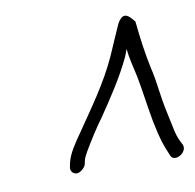

<svg xmlns="http://www.w3.org/2000/svg" viewBox="-51 -698 468 460"><g transform="rotate(-10 182.5 -468.0)"><path d="M88 -312C86 -303 92 -294 102 -294C110 -294 122 -304 124 -312L126 -321C127 -326 130 -332 135 -341C149 -365 166 -392 183 -415C211 -456 242 -502 264 -549L271 -567C273 -542 279 -523 284 -499C292 -458 294 -434 303 -385C313 -337 316 -329 329 -298C336 -278 371 -297 364 -317C349 -344 350 -354 340 -399C329 -449 330 -471 320 -513C312 -550 307 -589 303 -628L296 -636C291 -642 286 -646 280 -646C274 -646 268 -641 262 -630C251 -605 242 -585 230 -557C202 -495 162 -441 126 -388C112 -368 95 -344 90 -322Z"/></g></svg>

Font: Stray Cat
Style: UltCnObl
Weight: 400
Version: Version 1.0